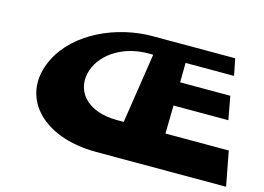

<svg xmlns="http://www.w3.org/2000/svg" viewBox="-81 -727 1206 876"><g transform="rotate(15 521.5 -288.5)"><path d="M718.2 -498H947.2L931.3 -577H541.3C371.3 -577 188.6 -494 117.9 -352C25.7 -168 164 0 430 0H1043L1011.9 -163H712.9L715.3 -296H974.3L954.1 -406H717.1ZM565.9 -496 515.2 -165H484.2C337.2 -165 268.9 -254 303 -353C333 -438 429.9 -496 542.9 -496Z"/></g></svg>

Font: Hussar Milosc
Style: Obl
Weight: 700
Foundry: Cannot Into Space Fonts
Version: Version 1.02